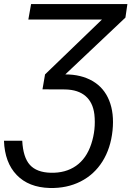

<svg xmlns="http://www.w3.org/2000/svg" viewBox="-28 -731 677 954"><path d="M296.4 -361.3Q375 -361.3 431.9 -328.4Q488.8 -295.4 514.4 -231.9Q540 -168.5 531.2 -82.5Q522 5.9 481.2 71Q440.4 136.2 372.6 170.7Q304.7 205.1 219.2 203.1Q114.3 200.2 54.9 138.4Q-4.4 76.7 -8.3 -31.7H82.5Q86.9 51.3 120.6 88.4Q154.3 125.5 223.6 127.4Q297.4 129.4 349.4 93.3Q401.4 57.1 425.3 -15.1Q449.2 -87.4 440.9 -163.1Q433.6 -222.2 397 -253.7Q360.4 -285.2 295.9 -286.6L183.1 -287.1L195.8 -361.3L478.5 -633.8H112.8L126.5 -710.9H605L595.2 -643.6Z"/></svg>

Font: Roboto
Style: Italic
Weight: 400
Italic angle: -12°
Designer: Google
Version: Version 2.134; 2016; ttfautohint (v1.6)